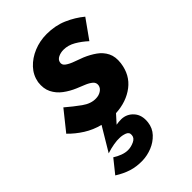

<svg xmlns="http://www.w3.org/2000/svg" viewBox="-221 -550 892 892"><g transform="rotate(-45 225.0 -104.5)"><path d="M80 -174 3 -78Q32 -48 68.5 -25Q105 -2 148 9L78 126Q102 118 125.5 114Q149 110 164 111Q181 111 198.5 117.5Q216 124 214 142Q213 160 192.5 169.5Q172 179 152 179Q135 179 116 172Q97 165 80 154L27 220Q60 241 93 251.5Q126 262 166 261Q198 260 229 247.5Q260 235 282.5 211Q305 187 309 153Q314 109 290.5 82.5Q267 56 232 55Q213 55 198 58L234 18Q306 14 355.5 -24Q405 -62 414 -130Q419 -169 405.5 -196Q392 -223 366.5 -241Q341 -259 310 -272Q290 -280 267 -288Q244 -296 228.5 -307Q213 -318 217 -334Q220 -348 235.5 -355.5Q251 -363 270 -363Q300 -363 328.5 -346.5Q357 -330 383 -306L450 -400Q414 -430 368 -450Q322 -470 266 -470Q221 -470 181 -453.5Q141 -437 114 -408Q87 -379 80 -340Q75 -301 89 -273Q103 -245 129 -225.5Q155 -206 186 -193Q205 -185 225 -177Q245 -169 258 -158Q271 -147 268 -130Q265 -115 250 -105.5Q235 -96 216 -96Q183 -95 149 -119.5Q115 -144 80 -174Z"/></g></svg>

Font: Jost* 700 Bold Italic
Style: Bold Italic
Weight: 700
Italic angle: -10°
Version: Version 3.200; ttfautohint (v0.97) -l 8 -r 50 -G 200 -x 14 -